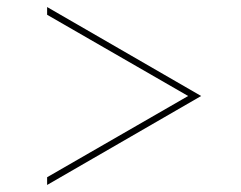

<svg xmlns="http://www.w3.org/2000/svg" viewBox="-20 -511 686 546"><path d="M114 -7 515 -238 114 -469V-491L552 -238L114 15Z"/></svg>

Font: Josefin Sans Thin Thin
Style: Regular
Weight: 250
Version: Version 2.001